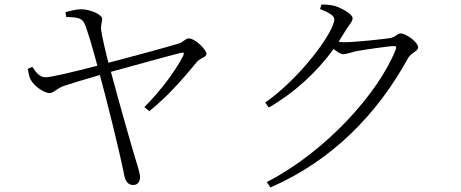

<svg xmlns="http://www.w3.org/2000/svg" viewBox="-20 -787 2040 850"><path d="M123 -491 103 -482C107 -459 110 -443 116 -434C131 -405 176 -375 199 -375C219 -375 230 -396 264 -407C284 -414 360 -437 422 -455C452 -347 507 -125 528 -21C533 10 543 32 570 32C590 32 600 17 600 -4C600 -18 588 -57 578 -89C558 -155 506 -338 471 -469C565 -494 733 -542 781 -553C793 -556 798 -554 790 -538C762 -482 695 -388 619 -313L641 -295C733 -368 809 -462 851 -512C865 -530 894 -533 894 -549C894 -566 845 -617 815 -617C801 -617 792 -600 770 -594C726 -580 555 -534 460 -509C446 -563 431 -629 428 -653C425 -679 433 -688 432 -705C431 -722 381 -746 339 -746C320 -746 294 -740 270 -733L273 -712C320 -710 342 -709 354 -683C368 -652 397 -550 411 -496C310 -470 200 -443 179 -445C153 -446 136 -472 123 -491Z M1161 19 1177 43C1449 -75 1651 -282 1786 -529C1800 -554 1831 -560 1831 -577C1831 -601 1777 -639 1754 -639C1738 -639 1734 -623 1705 -618C1678 -614 1554 -600 1502 -600L1479 -602L1512 -655C1527 -680 1541 -691 1541 -707C1541 -724 1494 -751 1461 -761C1440 -766 1420 -767 1403 -767L1397 -747C1432 -733 1460 -719 1460 -702C1460 -645 1308 -440 1154 -333L1170 -311C1284 -377 1380 -465 1457 -570C1473 -557 1489 -547 1500 -547C1513 -547 1534 -555 1555 -560C1593 -567 1702 -583 1724 -583C1733 -583 1736 -580 1732 -568C1655 -373 1419 -113 1161 19Z"/></svg>

Font: Noto Serif SC Light
Style: Regular
Weight: 300
Designer: Ryoko NISHIZUKA 西塚涼子 (kana & ideographs); Frank Grießhammer (Latin, Greek & Cyrillic); Wenlong ZHANG 张文龙 (bopomofo); San
Foundry: Adobe
Version: Version 2.001;hotconv 1.1.0;makeotfexe 2.6.0